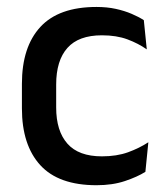

<svg xmlns="http://www.w3.org/2000/svg" viewBox="-20 -521 476 552"><path d="M257.5 11.5Q148.5 11.5 95.8 -46.2Q43 -104 43 -209.5V-280Q43 -386 96 -443.5Q149 -501 257.5 -501Q287.5 -501 312.8 -495.5Q338 -490 358.5 -481.2Q379 -472.5 393.5 -463L402 -379Q378 -396 346.5 -407.8Q315 -419.5 273 -419.5Q206 -419.5 173.8 -383.2Q141.5 -347 141.5 -278V-212Q141.5 -144.5 173.8 -108Q206 -71.5 273 -71.5Q315.5 -71.5 348 -83.2Q380.5 -95 406.5 -112L398 -27Q375 -12.5 339.2 -0.5Q303.5 11.5 257.5 11.5Z"/></svg>

Font: Anek Telugu Medium Medium
Style: Regular
Weight: 500
Version: Version 1.003